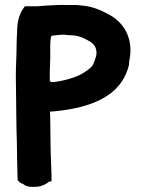

<svg xmlns="http://www.w3.org/2000/svg" viewBox="-20 -742 580 764"><path d="M43 -438C43 -407 44 -385 44 -356C44 -329 45 -299 45 -272C45 -241 46 -211 47 -180C47 -138 49 -73 50 -32V-26L53 -22C63 -10 70 -12 72 -10C86 4 111 2 128 1H129C154 -2 170 -15 175 -19L185 -21V-44C184 -81 181 -140 181 -176C181 -207 180 -236 180 -266C180 -276 179 -286 179 -298C188 -298 197 -299 206 -300C333 -314 462 -354 493 -483C494 -489 494 -494 494 -498C514 -588 473 -655 408 -687C383 -701 350 -715 315 -719C306 -720 295 -721 285 -722H251C221 -723 196 -722 169 -720L151 -719C146 -718 138 -718 129 -717H79C58 -691 48 -658 48 -615C47 -601 46 -575 46 -559C46 -518 43 -483 43 -438ZM178 -419V-428C178 -452 178 -463 179 -484L180 -511V-531C180 -539 178 -600 187 -600C204 -602 218 -604 235 -604C238 -604 246 -603 255 -602H257C284 -602 301 -596 319 -587C347 -573 364 -562 364 -530C364 -518 354 -492 348 -481C339 -469 321 -457 302 -446C275 -432 224 -417 184 -415C183 -416 183 -417 178 -419Z"/></svg>

Font: Hussar Pisanka
Style: Bd
Weight: 700
Designer: Robert Jablonski
Foundry: Cannot Into Space Fonts
Version: Version 1.070